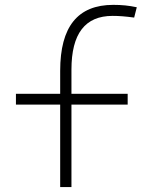

<svg xmlns="http://www.w3.org/2000/svg" viewBox="-20 -762 626 782"><path d="M225.1 0H271V-335.9H500V-379.9H271V-478.5C271 -625 326.7 -697.3 438.5 -697.3C464.4 -697.3 490.2 -695.3 526.4 -690.4L537.1 -732.4C504.9 -739.3 476.1 -742.2 441.4 -742.2C296.4 -742.2 225.1 -653.3 225.1 -473.6V-379.9H44.9V-335.9H225.1Z"/></svg>

Font: Cascadia Mono PL ExtraLight
Style: Regular
Weight: 200
Monospace: yes
Designer: Aaron Bell
Foundry: Saja Typeworks
Version: Version 2404.023